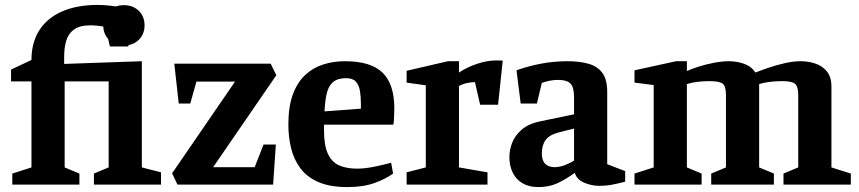

<svg xmlns="http://www.w3.org/2000/svg" viewBox="-20 -751 3494 781"><path d="M30 0V-45L108 -70V-420H25V-468L108 -507Q108 -578 140 -628Q172 -678 232.5 -704.5Q293 -731 378 -731Q402 -731 432.5 -727.5Q463 -724 488 -718.5Q513 -713 521 -707L502 -562H427L409 -642Q396 -644 379.5 -646Q363 -648 349 -648Q304 -648 281 -631Q258 -614 249.5 -585.5Q241 -557 241 -521V-491L557 -502V-70L635 -50V0H362V-45L422 -70V-420H243V-70L303 -45V0ZM484 -566Q447 -566 423.5 -589Q400 -612 400 -648Q400 -684 423.5 -707Q447 -730 484 -730Q521 -730 544.5 -707Q568 -684 568 -648Q568 -612 544.5 -589Q521 -566 484 -566Z M702 0 680 -46 936 -419H779L754 -330H707L689 -492H1081L1104 -445L847 -71H1016L1052 -163H1102L1091 0Z M1393 10Q1322 10 1275 -10.5Q1228 -31 1201.5 -67Q1175 -103 1164 -148.5Q1153 -194 1153 -244Q1153 -318 1171.5 -367.5Q1190 -417 1222 -446.5Q1254 -476 1295.5 -489Q1337 -502 1383 -502Q1488 -502 1536 -455.5Q1584 -409 1584 -310Q1584 -304 1583.5 -291.5Q1583 -279 1582.5 -266Q1582 -253 1580 -244H1298V-220Q1298 -159 1314 -125Q1330 -91 1360 -78Q1390 -65 1433 -65Q1462 -65 1498 -72Q1534 -79 1571 -89L1579 -45Q1549 -23 1503 -6.5Q1457 10 1393 10ZM1300 -298 1448 -309V-330Q1448 -359 1444 -382Q1440 -405 1427.5 -419Q1415 -433 1388 -433Q1353 -433 1334.5 -417Q1316 -401 1309 -370.5Q1302 -340 1300 -298Z M1634 0V-50L1712 -70V-404L1634 -415V-463L1802 -502H1847V-456Q1880 -478 1921 -491.5Q1962 -505 1996 -505Q2002 -505 2011.5 -505Q2021 -505 2025 -504L2006 -325H1933L1912 -417Q1896 -417 1878.5 -413Q1861 -409 1847 -401V-70L1963 -50V0Z M2170 10Q2133 10 2106.5 -5Q2080 -20 2066 -48Q2052 -76 2052 -113Q2052 -140 2063 -169.5Q2074 -199 2102 -223.5Q2130 -248 2180 -258L2315 -286V-356Q2315 -396 2300.5 -411Q2286 -426 2251 -426Q2232 -426 2215.5 -422.5Q2199 -419 2184 -414L2164 -330H2098L2081 -465Q2128 -482 2180.5 -492Q2233 -502 2288 -502Q2338 -502 2374.5 -491.5Q2411 -481 2430.5 -454Q2450 -427 2450 -377V-83L2523 -55V-12Q2488 -3 2466 1Q2444 5 2418 5Q2386 5 2356 -8Q2326 -21 2318 -48Q2281 -21 2247 -5.5Q2213 10 2170 10ZM2236 -71Q2257 -71 2279.5 -80Q2302 -89 2315 -98V-228L2255 -213Q2215 -203 2199.5 -181.5Q2184 -160 2184 -127Q2184 -98 2198 -84.5Q2212 -71 2236 -71Z M2561 0V-45L2639 -70V-405L2561 -415V-465L2730 -502H2774V-462Q2791 -470 2820.5 -479.5Q2850 -489 2883.5 -495.5Q2917 -502 2944 -502Q2976 -502 3005.5 -492Q3035 -482 3053 -456Q3073 -464 3105 -475Q3137 -486 3172 -494Q3207 -502 3236 -502Q3268 -502 3296.5 -492.5Q3325 -483 3343.5 -460.5Q3362 -438 3362 -398V-70L3441 -45V0H3167V-45L3227 -70V-364Q3227 -399 3214 -410Q3201 -421 3163 -421Q3131 -421 3107 -417.5Q3083 -414 3068 -409Q3068 -405 3068 -401Q3068 -397 3068 -392V-70L3128 -45V0H2873V-45L2933 -70V-364Q2933 -399 2920.5 -410Q2908 -421 2865 -421Q2836 -421 2812.5 -417.5Q2789 -414 2774 -409V-70L2834 -45V0Z"/></svg>

Font: Manuale
Style: Regular
Weight: 400
Designer: Eduardo Tunni / Pablo Cosgaya
Foundry: Eduardo Tunni / Pablo Cosgaya
Version: Version 1.002